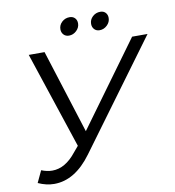

<svg xmlns="http://www.w3.org/2000/svg" viewBox="-93 -946 947 1041"><g transform="rotate(-10 380.0 -425.0)"><path d="M33.5 -7.5 64 -72.5Q95 -60 124 -60Q195.5 -60 255.5 -136L283 -168.5L106.5 -700H193.5L339.5 -239L675.5 -700H760.5L328.5 -112.5Q236.5 13 122 13Q78.5 13 33.5 -7.5ZM359.5 -863Q377.5 -863 388.5 -851.8Q399.5 -840.5 399.5 -822.5Q399.5 -799.5 381.5 -782.2Q363.5 -765 340 -765Q322 -765 310.8 -776.8Q299.5 -788.5 299.5 -806.5Q299.5 -830 317.2 -846.5Q335 -863 359.5 -863ZM528.5 -863Q546.5 -863 557.2 -851.8Q568 -840.5 568 -822.5Q568 -799.5 550 -782.2Q532 -765 508.5 -765Q490.5 -765 479.5 -776.8Q468.5 -788.5 468.5 -806.5Q468.5 -830 486.2 -846.5Q504 -863 528.5 -863Z"/></g></svg>

Font: Argentum Sans Light
Style: Italic
Weight: 300
Italic angle: -11.3°
Designer: Julieta Ulanovsky (font), Owen Earl (portions from Jones font), Cristiano Sobral (main changes and remaster)
Foundry: Julieta Ulanovsky (font), Owen Earl (portions from Jones font), Cristiano Sobral (main changes and remaster)
Version: Version 3.127